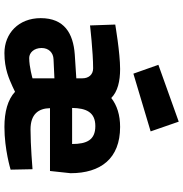

<svg xmlns="http://www.w3.org/2000/svg" viewBox="0 -816 828 868"><g transform="rotate(90 414.0 -382.0)"><path d="M565 -106C497 -106 470 -141 469 -194H753L763 -287C763 -423 697 -511 554 -511C500 -511 456 -497 423 -471C394 -500 347 -511 292 -511C219 -511 91 -489 91 -489L95 -375C95 -375 215 -389 289 -389C318 -389 334 -368 334 -341V-313L226 -306C131 -299 62 -259 62 -152C62 -52 131 12 220 12C293 12 338 -10 372 -25L395 -36C430 -3 486 12 554 12C656 12 747 -16 747 -16L745 -115C745 -115 637 -106 565 -106ZM242 -100C219 -100 197 -121 197 -156C197 -188 218 -209 248 -210L334 -214V-115C334 -115 283 -100 242 -100ZM468 -294C469 -356 486 -399 550 -399C613 -399 631 -360 631 -294ZM273 -684 313 -571 574 -649 530 -776Z"/></g></svg>

Font: TitilliumMaps29L
Style: 999 wt
Weight: 900
Designer: Campivisivi
Foundry: Accademia di Belle Arti di Urbino and students of MA course of Visual design